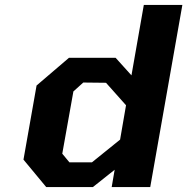

<svg xmlns="http://www.w3.org/2000/svg" viewBox="-20 -757 758 777"><path d="M167 0 75 -111 128 -411 259 -523H448L512 -452L562 -737H718L588 0H432L444 -70L356 0ZM261 -100H352L466 -192L490 -331L409 -422L317 -423L277 -387L232 -135Z"/></svg>

Font: Tomorrow SemiBold
Style: Italic
Weight: 600
Italic angle: -10°
Designer: Tony de Marco, Monica Rizzolli
Foundry: Just in Type
Version: Version 2.002